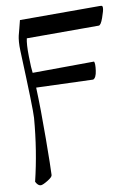

<svg xmlns="http://www.w3.org/2000/svg" viewBox="-83 -494 606 841"><g transform="rotate(-10 220.0 -73.5)"><path d="M51.8 -5.9Q54.7 -41 43.9 -305.7Q43 -327.1 44.4 -344.7Q45.9 -362.3 48.3 -372.1Q50.8 -381.8 56.2 -402.3Q61.5 -422.9 65.4 -438.5H419.9Q424.8 -438.5 427.7 -438Q430.7 -437.5 431.6 -435.1Q432.6 -432.6 432.6 -431.6Q432.6 -430.7 432.6 -426.8Q432.6 -417 421.4 -385.3Q410.2 -353.5 400.4 -354.5H81.1Q75.2 -329.1 76.2 -274.9Q77.1 -220.7 80.1 -201.2L353.5 -203.1Q358.4 -194.3 354 -162.6Q349.6 -130.9 335.9 -126L84 -134.8Q87.9 -40 86.9 91.3Q85.9 222.7 84 253.9Q84 262.7 61.5 276.4Q39.1 290 30.3 290Q17.6 290 7.8 270.5Q40 138.7 51.8 -5.9Z"/></g></svg>

Font: Crimson Text
Style: Roman
Weight: 400
Version: Version 0.13